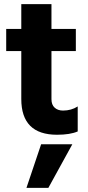

<svg xmlns="http://www.w3.org/2000/svg" viewBox="-20 -647 426 929"><path d="M356 -11Q319 5 256 5Q83 5 83 -168V-400H10V-507H83V-627H229V-507H347V-400H229V-167Q229 -140 244.5 -126Q260 -112 285 -112Q325 -112 356 -132ZM214 262H108L179 51H330Z"/></svg>

Font: Hind Siliguri
Style: Bold
Weight: 700
Designer: Jyotish Sonowal
Foundry: Indian Type Foundry
Version: Version 1.001;PS 1.0;hotconv 1.0.86;makeotf.lib2.5.63406; tt